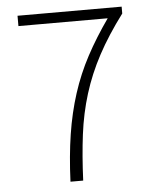

<svg xmlns="http://www.w3.org/2000/svg" viewBox="-49 -680 576 722"><g transform="rotate(-5 239.5 -319.5)"><path d="M188 0Q192 -97 204.5 -177.5Q217 -258 240 -329.5Q263 -401 298 -466.5Q333 -532 381 -600H44V-639H437V-613Q380 -537 342.5 -467Q305 -397 282.5 -324.5Q260 -252 250 -173Q240 -94 236 0Z"/></g></svg>

Font: TypoPRO Source Sans Pro
Style: Regular
Weight: 300
Designer: Paul D. Hunt
Foundry: Adobe Systems Incorporated
Version: Version 2.020;PS 2.000;hotconv 1.0.86;makeotf.lib2.5.63406